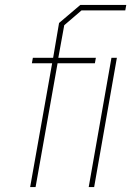

<svg xmlns="http://www.w3.org/2000/svg" viewBox="-20 -757 531 777"><path d="M102 0 191 -501H109L113 -523H195L219 -664L305 -737H491L487 -715H310L240 -655L216 -523H368L364 -501H213L124 0ZM339 0 431 -523H453L361 0Z"/></svg>

Font: Tomorrow Thin
Style: Italic
Weight: 250
Italic angle: -10°
Designer: Tony de Marco, Monica Rizzolli
Foundry: Just in Type
Version: Version 2.002